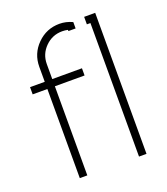

<svg xmlns="http://www.w3.org/2000/svg" viewBox="-128 -778 756 869"><g transform="rotate(-20 250.0 -344.0)"><path d="M375 -679.2H428.2V0H392.1V-643.1H375ZM320.8 -673.8V-643.1H286.1V-648.9Q272.9 -651.9 258.8 -651.9Q210.9 -651.9 177 -617.9Q143.1 -584 143.1 -536.1V-463.9H286.1V-429.2H143.1V0H106.9V-429.2H36.1V-463.9H106.9V-536.1Q106.9 -599.1 151.4 -643.6Q195.8 -688 258.8 -688Q290 -688 320.8 -673.8Z"/></g></svg>

Font: Rawengulk
Style: Regular
Weight: 400
Version: Version 0.92